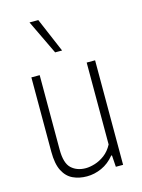

<svg xmlns="http://www.w3.org/2000/svg" viewBox="-122 -879 710 959"><g transform="rotate(-15 232.5 -399.5)"><path d="M206.5 9Q166.5 9 134.5 -6Q102.5 -21 84 -57Q65.5 -93 65.5 -156V-540.5H108.5V-155.5Q108.5 -85 137.2 -58.5Q166 -32 211.5 -32Q232.5 -32 258.8 -40Q285 -48 309.8 -66.5Q334.5 -85 351.5 -117V-540.5H395V0H357.5L353.5 -60H349.5Q320.5 -24.5 283 -7.8Q245.5 9 206.5 9ZM212.5 -630.5 127.5 -808H173L248.5 -630.5Z"/></g></svg>

Font: Encode Sans Condensed ExtraLight
Style: Regular
Weight: 200
Width: 3
Designer: Multiple Designers
Foundry: Impallari Type
Version: Version 3.000; ttfautohint (v1.8.3) -l 8 -r 50 -G 200 -x 14 